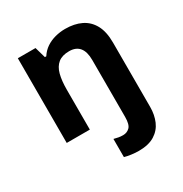

<svg xmlns="http://www.w3.org/2000/svg" viewBox="-182 -694 1022 1072"><g transform="rotate(-30 328.5 -158.0)"><path d="M405 240Q382 240 357 236.5Q332 233 315 228V111Q330 115 343.5 117.5Q357 120 373 120Q398 120 415.5 103Q433 86 433 37V-330Q433 -383 411 -410Q389 -437 345 -437Q300 -437 274 -416Q248 -395 237.5 -355Q227 -315 227 -257V0H78V-546H192L212 -476H221Q239 -504 265 -521.5Q291 -539 323 -547.5Q355 -556 388 -556Q447 -556 490.5 -535Q534 -514 558 -470Q582 -426 582 -356V59Q582 109 564.5 150Q547 191 508 215.5Q469 240 405 240Z"/></g></svg>

Font: Noto Sans Devanagari
Style: Regular
Weight: 400
Designer: Jelle Bosma - Monotype Design Team
Foundry: Monotype Imaging Inc.
Version: Version 2.003